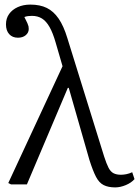

<svg xmlns="http://www.w3.org/2000/svg" viewBox="-20 -802 606 835"><path d="M555 -53 565 -23Q551 -7 527 3Q503 13 481 13Q451 13 431 3Q411 -7 397.5 -33Q384 -59 369 -106L279 -420H275L97 0H28L16 -6L252 -514L222 -617Q210 -659 195.5 -684.5Q181 -710 162.5 -721.5Q144 -733 119 -733Q110 -733 102 -732Q94 -731 86 -728Q95 -711 99 -701.5Q103 -692 104 -687.5Q105 -683 105 -676Q105 -660 92 -649Q79 -638 58 -638Q34 -638 20 -653.5Q6 -669 6 -696Q6 -722 19.5 -741Q33 -760 57 -771Q81 -782 112 -782Q154 -782 183.5 -767.5Q213 -753 235 -721Q257 -689 273 -636L433 -121Q443 -90 452 -72.5Q461 -55 474 -48.5Q487 -42 506 -42Q517 -42 529.5 -44.5Q542 -47 555 -53Z"/></svg>

Font: Literata 18pt Light
Style: Regular
Weight: 300
Designer: Latin by Veronika Burian and Jose Scaglione. Greek by Irene Vlachou. Cyrillic by Vera Evstafieva.
Foundry: TypeTogether
Version: Version 3.103;gftools[0.9.29]